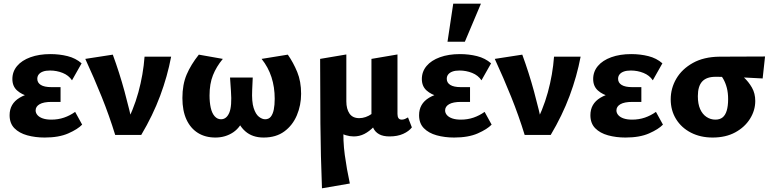

<svg xmlns="http://www.w3.org/2000/svg" viewBox="-20 -731 4183 1040"><path d="M222 14Q171 14 127.5 2Q84 -10 58 -36.5Q32 -63 32 -107Q32 -169 86 -201.5Q140 -234 226 -234V-198Q179 -198 138.5 -208Q98 -218 72.5 -241Q47 -264 47 -303Q47 -343 72.5 -373.5Q98 -404 145 -421Q192 -438 253 -438Q302 -438 346 -427Q390 -416 422 -388L370 -296Q352 -323 319.5 -336Q287 -349 251 -349Q228 -349 213 -343.5Q198 -338 190 -328Q182 -318 182 -304Q182 -283 201 -271Q220 -259 259 -259H308V-179H259Q216 -179 194.5 -166.5Q173 -154 173 -133Q173 -119 183 -107.5Q193 -96 212 -89.5Q231 -83 258 -83Q295 -83 327 -94Q359 -105 387 -125L425 -56Q401 -31 350 -8.5Q299 14 222 14Z M604 0Q572 -104 531 -206Q490 -308 442 -412L591 -435Q627 -337 654.5 -236Q682 -135 703 -37H651Q703 -134 729.5 -231Q756 -328 763 -424H907Q887 -318 847.5 -212Q808 -106 745 0Z M1147 14Q1092 14 1052 -11Q1012 -36 990 -83.5Q968 -131 968 -200Q968 -273 991 -327Q1014 -381 1057 -435L1187 -412Q1152 -370 1133.5 -323.5Q1115 -277 1115 -214Q1115 -177 1121.5 -147.5Q1128 -118 1142.5 -101.5Q1157 -85 1177 -85Q1207 -85 1222 -120.5Q1237 -156 1231 -238L1226 -311H1349L1346 -244Q1343 -180 1354 -146Q1365 -112 1382.5 -98.5Q1400 -85 1416 -85Q1436 -85 1447 -99Q1458 -113 1463 -137.5Q1468 -162 1468 -196Q1468 -259 1450.5 -313Q1433 -367 1397 -412L1539 -435Q1569 -392 1590 -341Q1611 -290 1611 -223Q1611 -161 1588 -106.5Q1565 -52 1520 -19Q1475 14 1408 14Q1347 14 1308.5 -20Q1270 -54 1260 -106H1307Q1286 -43 1243.5 -14.5Q1201 14 1147 14Z M1724 289Q1717 114 1715.5 -61.5Q1714 -237 1714 -412L1856 -436V-182Q1856 -141 1873 -116Q1890 -91 1926 -91Q1943 -91 1960.5 -97Q1978 -103 1994 -114.5Q2010 -126 2021 -142L2052 -101Q2029 -69 2004.5 -44Q1980 -19 1953.5 -5.5Q1927 8 1896 8Q1875 8 1853.5 1.5Q1832 -5 1814 -19L1841 -48Q1837 30 1847.5 107.5Q1858 185 1875 263ZM2090 8Q2055 8 2033.5 -4Q2012 -16 2002 -37.5Q1992 -59 1992 -90V-412L2133 -436V-114Q2133 -99 2138.5 -91Q2144 -83 2156 -83Q2165 -83 2173.5 -86.5Q2182 -90 2190 -95L2211 -41Q2195 -20 2164 -6Q2133 8 2090 8Z M2440 14Q2389 14 2345.5 2Q2302 -10 2276 -36.5Q2250 -63 2250 -107Q2250 -169 2304 -201.5Q2358 -234 2444 -234V-198Q2397 -198 2356.5 -208Q2316 -218 2290.5 -241Q2265 -264 2265 -303Q2265 -343 2290.5 -373.5Q2316 -404 2363 -421Q2410 -438 2471 -438Q2520 -438 2564 -427Q2608 -416 2640 -388L2588 -296Q2570 -323 2537.5 -336Q2505 -349 2469 -349Q2446 -349 2431 -343.5Q2416 -338 2408 -328Q2400 -318 2400 -304Q2400 -283 2419 -271Q2438 -259 2477 -259H2526V-179H2477Q2434 -179 2412.5 -166.5Q2391 -154 2391 -133Q2391 -119 2401 -107.5Q2411 -96 2430 -89.5Q2449 -83 2476 -83Q2513 -83 2545 -94Q2577 -105 2605 -125L2643 -56Q2619 -31 2568 -8.5Q2517 14 2440 14ZM2404 -505 2435 -711H2585L2498 -505Z M2822 0Q2790 -104 2749 -206Q2708 -308 2660 -412L2809 -435Q2845 -337 2872.5 -236Q2900 -135 2921 -37H2869Q2921 -134 2947.5 -231Q2974 -328 2981 -424H3125Q3105 -318 3065.5 -212Q3026 -106 2963 0Z M3368 14Q3317 14 3273.5 2Q3230 -10 3204 -36.5Q3178 -63 3178 -107Q3178 -169 3232 -201.5Q3286 -234 3372 -234V-198Q3325 -198 3284.5 -208Q3244 -218 3218.5 -241Q3193 -264 3193 -303Q3193 -343 3218.5 -373.5Q3244 -404 3291 -421Q3338 -438 3399 -438Q3448 -438 3492 -427Q3536 -416 3568 -388L3516 -296Q3498 -323 3465.5 -336Q3433 -349 3397 -349Q3374 -349 3359 -343.5Q3344 -338 3336 -328Q3328 -318 3328 -304Q3328 -283 3347 -271Q3366 -259 3405 -259H3454V-179H3405Q3362 -179 3340.5 -166.5Q3319 -154 3319 -133Q3319 -119 3329 -107.5Q3339 -96 3358 -89.5Q3377 -83 3404 -83Q3441 -83 3473 -94Q3505 -105 3533 -125L3571 -56Q3547 -31 3496 -8.5Q3445 14 3368 14Z M3840 14Q3774 14 3722.5 -12.5Q3671 -39 3642 -86Q3613 -133 3613 -193Q3613 -253 3643.5 -305Q3674 -357 3733 -390Q3792 -423 3877 -424L4124 -425L4111 -306Q4048 -310 3986.5 -312.5Q3925 -315 3855 -315Q3807 -315 3783.5 -289.5Q3760 -264 3760 -210Q3760 -168 3772.5 -140Q3785 -112 3807 -97.5Q3829 -83 3855 -83Q3879 -83 3894 -95Q3909 -107 3916.5 -132Q3924 -157 3924 -194Q3924 -228 3917 -255Q3910 -282 3898 -303Q3886 -324 3870 -338L3953 -357Q3982 -337 4008.5 -312.5Q4035 -288 4053 -256.5Q4071 -225 4071 -184Q4071 -133 4042.5 -87.5Q4014 -42 3962.5 -14Q3911 14 3840 14Z"/></svg>

Font: Ysabeau ExtraBold
Style: Regular
Weight: 800
Designer: Christian Thalmann (Catharsis Fonts)
Version: Version 2.002